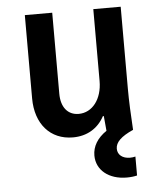

<svg xmlns="http://www.w3.org/2000/svg" viewBox="-53 -586 706 838"><g transform="rotate(-5 300.0 -167.5)"><path d="M507 -180V-540H387V-225C387 -146 344 -90 284 -90C236 -90 207 -126 207 -185V-540H87V-175C87 -63 151 10 250 10C312 10 360 -19 388 -71H392C394 -50 396 -29 398 -6C357 22 336 57 336 97C336 161 390 205 469 205C486 205 502 203 514 200V117C507 119 498 120 490 120C458 120 436 103 436 76C436 48 460 24 514 0C510 -63 507 -129 507 -180Z"/></g></svg>

Font: CommitMono
Style: Bold
Weight: 700
Monospace: yes
Designer: Eigil Nikolajsen
Foundry: Eigil Nikolajsen
Version: Version 1.143